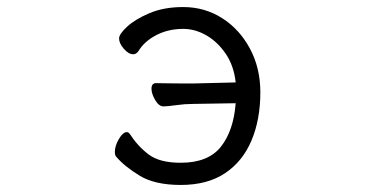

<svg xmlns="http://www.w3.org/2000/svg" viewBox="-20 -507 1040 545"><path d="M527 -212Q505 -212 480 -208.5Q455 -205 444 -205Q431 -205 420.5 -223Q410 -241 410 -255Q410 -271 423 -271Q431 -271 455.5 -270.5Q480 -270 504 -270H526L649 -273Q644 -320 621 -354Q598 -388 566 -406.5Q534 -425 500 -425Q458 -425 424 -407.5Q390 -390 373 -362Q367 -353 358 -353Q345 -353 331.5 -368.5Q318 -384 318 -398Q318 -410 340.5 -431Q363 -452 404 -469.5Q445 -487 500 -487Q561 -487 610.5 -455.5Q660 -424 689.5 -369Q719 -314 719 -245Q719 -168 694 -108.5Q669 -49 619 -15.5Q569 18 493 18Q420 18 377 -8Q334 -34 310 -62Q306 -66 306 -76Q306 -93 317.5 -112.5Q329 -132 340 -132Q345 -132 349 -126Q371 -92 402 -68.5Q433 -45 493 -45Q571 -45 607 -90.5Q643 -136 649 -214Z"/></svg>

Font: Moon Stars Kai HW
Style: Regular
Weight: 400
Designer: GuiWonder
Version: Version 1.101